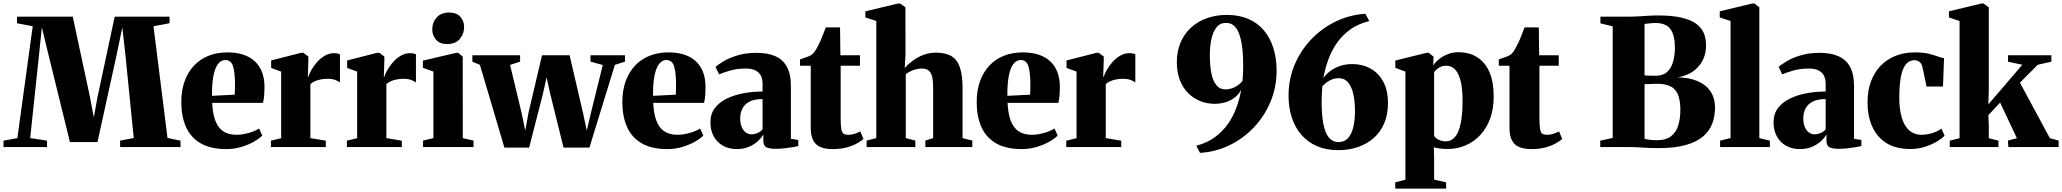

<svg xmlns="http://www.w3.org/2000/svg" viewBox="-30 -838 11750 1094"><path d="M69 -51 156.5 -688.5 67 -705.5V-743H384.5L483 -283.5L504.5 -169L525.5 -284.5L623.5 -743H936V-705.5L844.5 -688.5L924.5 -52L998.5 -36.5V0H654.5V-37L732 -51.5L685.5 -516.5L667 -681.5L634 -523.5L525.5 -28.5H368.5L248 -518.5L208.5 -682L191.5 -517.5L142 -51.5L238 -36.5V0H-10V-36.5Z M1260 11.5Q1169.5 11.5 1112.8 -21.8Q1056 -55 1029.5 -115.2Q1003 -175.5 1003 -256Q1003 -322.5 1021.8 -374.8Q1040.5 -427 1075.2 -464Q1110 -501 1158.2 -520.2Q1206.5 -539.5 1265.5 -539.5Q1366 -539.5 1420.5 -490Q1475 -440.5 1477 -348.5Q1477 -314.5 1474.8 -290.2Q1472.5 -266 1468.5 -252H1179Q1181.5 -202.5 1191.2 -168Q1201 -133.5 1218.5 -111.8Q1236 -90 1261 -80Q1286 -70 1318.5 -70Q1350 -70 1387 -80.5Q1424 -91 1446 -106L1464.5 -66Q1450.5 -50.5 1419.2 -32.2Q1388 -14 1346.5 -1.2Q1305 11.5 1260 11.5ZM1178 -292 1307.5 -298.5Q1308 -313.5 1308.5 -326.8Q1309 -340 1309 -355Q1309 -423.5 1298 -459.8Q1287 -496 1253.5 -496Q1238.5 -496 1224.8 -486Q1211 -476 1200.2 -452.8Q1189.5 -429.5 1183.5 -390.2Q1177.5 -351 1178 -292Z M1513.5 0V-36.5L1572 -50.5V-430L1515 -451V-493.5L1685 -537H1698.5L1727 -516V-492L1724 -401H1727.5Q1730 -413 1741.8 -434.8Q1753.5 -456.5 1772.8 -479.8Q1792 -503 1817.8 -519Q1843.5 -535 1873.5 -535Q1886 -535 1894 -533.2Q1902 -531.5 1907 -529V-368Q1898.5 -375 1881 -382Q1863.5 -389 1836.5 -389Q1815 -389 1796.5 -385.2Q1778 -381.5 1763.5 -375Q1749 -368.5 1738.5 -358.5V-51L1826.5 -36.5V0Z M1946.5 0V-36.5L2005 -50.5V-430L1948 -451V-493.5L2118 -537H2131.5L2160 -516V-492L2157 -401H2160.5Q2163 -413 2174.8 -434.8Q2186.5 -456.5 2205.8 -479.8Q2225 -503 2250.8 -519Q2276.5 -535 2306.5 -535Q2319 -535 2327 -533.2Q2335 -531.5 2340 -529V-368Q2331.5 -375 2314 -382Q2296.5 -389 2269.5 -389Q2248 -389 2229.5 -385.2Q2211 -381.5 2196.5 -375Q2182 -368.5 2171.5 -358.5V-51L2259.5 -36.5V0Z M2380.5 0V-37L2439.5 -51V-430L2379.5 -451.5V-492.5L2570 -537H2581.5L2606.5 -515L2607 -51L2668 -37V0ZM2517 -587Q2475.5 -587 2454.2 -612Q2433 -637 2433 -669.5Q2433 -710 2457.8 -738.2Q2482.5 -766.5 2529 -766.5H2530Q2571.5 -766.5 2593 -742.2Q2614.5 -718 2614.5 -684.5Q2614.5 -645 2589.8 -616Q2565 -587 2518 -587Z M2661.5 -486.5V-523H2933.5V-487L2876.5 -468L2941.5 -196.5L2963 -94L2981.5 -196.5L3058.5 -523H3215.5L3291.5 -196.5L3313.5 -94L3337.5 -196.5L3404.5 -467.5L3334.5 -487V-523H3531V-486.5L3473.5 -468.5L3328.5 3H3181L3105 -304L3084.5 -397L3063.5 -303.5L2985 3H2844L2704.5 -468.5Z M3773 11.5Q3682.5 11.5 3625.8 -21.8Q3569 -55 3542.5 -115.2Q3516 -175.5 3516 -256Q3516 -322.5 3534.8 -374.8Q3553.5 -427 3588.2 -464Q3623 -501 3671.2 -520.2Q3719.5 -539.5 3778.5 -539.5Q3879 -539.5 3933.5 -490Q3988 -440.5 3990 -348.5Q3990 -314.5 3987.8 -290.2Q3985.5 -266 3981.5 -252H3692Q3694.5 -202.5 3704.2 -168Q3714 -133.5 3731.5 -111.8Q3749 -90 3774 -80Q3799 -70 3831.5 -70Q3863 -70 3900 -80.5Q3937 -91 3959 -106L3977.5 -66Q3963.5 -50.5 3932.2 -32.2Q3901 -14 3859.5 -1.2Q3818 11.5 3773 11.5ZM3691 -292 3820.5 -298.5Q3821 -313.5 3821.5 -326.8Q3822 -340 3822 -355Q3822 -423.5 3811 -459.8Q3800 -496 3766.5 -496Q3751.5 -496 3737.8 -486Q3724 -476 3713.2 -452.8Q3702.5 -429.5 3696.5 -390.2Q3690.5 -351 3691 -292Z M4168.5 11.5Q4124 11.5 4090 -7.2Q4056 -26 4037 -60.5Q4018 -95 4018 -141.5Q4018 -189 4043.2 -222.2Q4068.5 -255.5 4111.2 -276.2Q4154 -297 4206.8 -306.8Q4259.5 -316.5 4315 -316.5V-361.5Q4315 -388 4305 -407.2Q4295 -426.5 4274 -437Q4253 -447.5 4219.5 -447.5Q4168 -447.5 4128.5 -435.5Q4089 -423.5 4067.5 -414.5L4047 -456.5Q4062.5 -471 4094.8 -490Q4127 -509 4174 -523Q4221 -537 4280 -537Q4345.5 -537 4389 -517.2Q4432.5 -497.5 4454.5 -456Q4476.5 -414.5 4476.5 -348.5V-47L4518.5 -40.5V-5.5Q4507.5 -3 4486.5 0.5Q4465.5 4 4440 7Q4414.5 10 4390.5 10Q4354 10 4336.8 1.2Q4319.5 -7.5 4319.5 -38V-72.5Q4309.5 -53.5 4288.5 -34Q4267.5 -14.5 4237.2 -1.5Q4207 11.5 4168.5 11.5ZM4253 -72.5Q4267.5 -72.5 4286 -80Q4304.5 -87.5 4315 -101.5V-273.5Q4267.5 -273.5 4239.8 -258.5Q4212 -243.5 4199.8 -218.8Q4187.5 -194 4187.5 -163Q4187.5 -136 4195.8 -115.5Q4204 -95 4218.8 -83.8Q4233.5 -72.5 4253 -72.5Z M4714.5 11.5Q4648.5 11.5 4619 -17.2Q4589.5 -46 4589.5 -109.5V-463.5H4528.5V-499.5Q4540 -504 4552.5 -508Q4565 -512 4576.2 -516.5Q4587.5 -521 4595.5 -526.5Q4604 -533 4611.2 -543Q4618.5 -553 4624.8 -565.2Q4631 -577.5 4637 -588.5Q4643 -599.5 4649.5 -615.8Q4656 -632 4662.8 -649.8Q4669.5 -667.5 4675.5 -682H4756.5L4758.5 -523H4870V-463.5H4760V-162.5Q4760 -120.5 4764 -100.8Q4768 -81 4777.8 -75.5Q4787.5 -70 4805 -70Q4822.5 -70 4840.2 -76Q4858 -82 4872 -89L4890 -46Q4873.5 -32 4848.8 -18.8Q4824 -5.5 4790.5 3Q4757 11.5 4714.5 11.5Z M4963 -51V-718.5L4901 -738.5V-773.5L5086.5 -818H5098.5L5129 -796.5L5129.5 -528.5L5125 -450.5Q5143 -471 5169.2 -491Q5195.5 -511 5229.5 -524.5Q5263.5 -538 5304 -538Q5359 -538 5391.8 -517.8Q5424.5 -497.5 5439.5 -453.5Q5454.5 -409.5 5454.5 -337.5V-51L5510 -37V0H5242.5V-37L5287 -51V-337.5Q5287 -375 5281.5 -399.2Q5276 -423.5 5262 -435.5Q5248 -447.5 5223.5 -447.5Q5204.5 -447.5 5187 -442.8Q5169.5 -438 5155.2 -430.5Q5141 -423 5131 -415.5V-51L5185.5 -37V0H4908V-37Z M5792 11.5Q5701.5 11.5 5644.8 -21.8Q5588 -55 5561.5 -115.2Q5535 -175.5 5535 -256Q5535 -322.5 5553.8 -374.8Q5572.5 -427 5607.2 -464Q5642 -501 5690.2 -520.2Q5738.5 -539.5 5797.5 -539.5Q5898 -539.5 5952.5 -490Q6007 -440.5 6009 -348.5Q6009 -314.5 6006.8 -290.2Q6004.5 -266 6000.5 -252H5711Q5713.5 -202.5 5723.2 -168Q5733 -133.5 5750.5 -111.8Q5768 -90 5793 -80Q5818 -70 5850.5 -70Q5882 -70 5919 -80.5Q5956 -91 5978 -106L5996.5 -66Q5982.5 -50.5 5951.2 -32.2Q5920 -14 5878.5 -1.2Q5837 11.5 5792 11.5ZM5710 -292 5839.5 -298.5Q5840 -313.5 5840.5 -326.8Q5841 -340 5841 -355Q5841 -423.5 5830 -459.8Q5819 -496 5785.5 -496Q5770.5 -496 5756.8 -486Q5743 -476 5732.2 -452.8Q5721.5 -429.5 5715.5 -390.2Q5709.5 -351 5710 -292Z M6045.5 0V-36.5L6104 -50.5V-430L6047 -451V-493.5L6217 -537H6230.5L6259 -516V-492L6256 -401H6259.5Q6262 -413 6273.8 -434.8Q6285.5 -456.5 6304.8 -479.8Q6324 -503 6349.8 -519Q6375.5 -535 6405.5 -535Q6418 -535 6426 -533.2Q6434 -531.5 6439 -529V-368Q6430.5 -375 6413 -382Q6395.5 -389 6368.5 -389Q6347 -389 6328.5 -385.2Q6310 -381.5 6295.5 -375Q6281 -368.5 6270.5 -358.5V-51L6358.5 -36.5V0Z M6961 -753Q7030 -753 7082.8 -730.2Q7135.5 -707.5 7171.2 -665.2Q7207 -623 7225.5 -564.5Q7244 -506 7244 -435.5Q7244 -341 7209.2 -258.2Q7174.5 -175.5 7114.2 -112Q7054 -48.5 6975 -10.2Q6896 28 6807.5 33L6786.5 -7.5Q6849.5 -24.5 6894.2 -57.8Q6939 -91 6968.8 -134.8Q6998.5 -178.5 7016.2 -228Q7034 -277.5 7042.5 -327.5Q7029 -301 7006.2 -283Q6983.5 -265 6954 -255.8Q6924.5 -246.5 6891 -246.5Q6849 -246.5 6810.2 -261.5Q6771.5 -276.5 6741 -306.5Q6710.5 -336.5 6693 -381Q6675.5 -425.5 6675.5 -484Q6675.5 -545.5 6696.5 -595.2Q6717.5 -645 6755.8 -680.2Q6794 -715.5 6846.2 -734.2Q6898.5 -753 6961 -753ZM6953 -328.5Q6971 -328.5 6988.8 -334.5Q7006.5 -340.5 7022 -351.2Q7037.5 -362 7049 -375.5Q7050.5 -387.5 7051.5 -401Q7052.5 -414.5 7053 -430.8Q7053.5 -447 7053.5 -467Q7053.5 -514.5 7049.8 -552.8Q7046 -591 7038.5 -620Q7031 -649 7019.5 -668.5Q7008 -688 6992.2 -697.8Q6976.5 -707.5 6956 -707.5Q6922.5 -708 6902 -682.8Q6881.5 -657.5 6872.5 -615.5Q6863.5 -573.5 6863.5 -522Q6863.5 -465.5 6872 -422Q6880.5 -378.5 6900.2 -353.5Q6920 -328.5 6953 -328.5Z M7594.5 17.5Q7526 17.5 7473.5 -5.5Q7421 -28.5 7385 -70Q7349 -111.5 7330.5 -168.5Q7312 -225.5 7312 -293.5Q7312 -387.5 7346.8 -469.5Q7381.5 -551.5 7442.5 -615Q7503.5 -678.5 7582.5 -716.2Q7661.5 -754 7750 -759.5L7772 -718Q7707.5 -702 7662 -668.8Q7616.5 -635.5 7586 -591Q7555.5 -546.5 7537.5 -495.5Q7519.5 -444.5 7510.5 -393.5Q7538 -431.5 7580.5 -452.2Q7623 -473 7674.5 -473Q7731.5 -473 7777.8 -448Q7824 -423 7851.2 -373.5Q7878.5 -324 7878.5 -250Q7878.5 -185.5 7857.2 -135.8Q7836 -86 7797.8 -52Q7759.5 -18 7707.8 -0.2Q7656 17.5 7594.5 17.5ZM7598.5 -392.5Q7576 -392.5 7557.8 -384.8Q7539.5 -377 7526 -366.2Q7512.5 -355.5 7504.5 -346Q7503 -329.5 7501.8 -308Q7500.5 -286.5 7500.5 -259Q7500.5 -211.5 7504.2 -174Q7508 -136.5 7515.8 -109Q7523.5 -81.5 7535 -63.8Q7546.5 -46 7562 -37.2Q7577.5 -28.5 7597 -28.5Q7630.5 -28.5 7651 -51Q7671.5 -73.5 7681 -113.5Q7690.5 -153.5 7690.5 -205Q7690.5 -259.5 7681 -302Q7671.5 -344.5 7651.2 -368.5Q7631 -392.5 7598.5 -392.5Z M7920 236.5V201L7978 185.5V-430L7920.5 -451.5V-493L8098 -537H8111L8138 -515.5L8136.5 -464.5Q8145 -480 8165.8 -497.8Q8186.5 -515.5 8216 -528Q8245.5 -540.5 8279.5 -540.5Q8342 -540.5 8387.2 -511.8Q8432.5 -483 8456.8 -426.8Q8481 -370.5 8481 -287.5Q8481 -219.5 8461.5 -164.5Q8442 -109.5 8406 -70.2Q8370 -31 8321.8 -10Q8273.5 11 8216 11Q8193.5 11 8171.8 7.8Q8150 4.5 8140 1L8141.5 70V185.5L8210 201V236.5ZM8208 -32.5Q8238.5 -32.5 8260 -57Q8281.5 -81.5 8292.5 -133Q8303.5 -184.5 8303.5 -265Q8303.5 -321 8296.2 -359.2Q8289 -397.5 8276.2 -420.5Q8263.5 -443.5 8246.8 -453.5Q8230 -463.5 8211.5 -463.5Q8191.5 -463.5 8177.8 -457Q8164 -450.5 8155.2 -442Q8146.5 -433.5 8141.5 -427.5V-64Q8149.5 -49.5 8168.8 -41Q8188 -32.5 8208 -32.5Z M8696 11.5Q8630 11.5 8600.5 -17.2Q8571 -46 8571 -109.5V-463.5H8510V-499.5Q8521.5 -504 8534 -508Q8546.5 -512 8557.8 -516.5Q8569 -521 8577 -526.5Q8585.5 -533 8592.8 -543Q8600 -553 8606.2 -565.2Q8612.5 -577.5 8618.5 -588.5Q8624.5 -599.5 8631 -615.8Q8637.5 -632 8644.2 -649.8Q8651 -667.5 8657 -682H8738L8740 -523H8851.5V-463.5H8741.5V-162.5Q8741.5 -120.5 8745.5 -100.8Q8749.5 -81 8759.2 -75.5Q8769 -70 8786.5 -70Q8804 -70 8821.8 -76Q8839.5 -82 8853.5 -89L8871.5 -46Q8855 -32 8830.2 -18.8Q8805.5 -5.5 8772 3Q8738.5 11.5 8696 11.5Z M9159 -52V-688L9089 -705V-743H9248Q9279.5 -743 9307.2 -744.8Q9335 -746.5 9361.8 -748.2Q9388.5 -750 9417.5 -750Q9499.5 -750 9552.5 -737.2Q9605.5 -724.5 9636 -701.5Q9666.5 -678.5 9678.8 -647.8Q9691 -617 9691 -580Q9691 -528.5 9669.5 -489.8Q9648 -451 9610.8 -427.2Q9573.5 -403.5 9527 -397Q9591 -397 9639.5 -377.2Q9688 -357.5 9715 -319Q9742 -280.5 9742 -225Q9742 -176.5 9726.5 -134.5Q9711 -92.5 9674.5 -61Q9638 -29.5 9575.5 -11.8Q9513 6 9419 6Q9381.5 6 9356 4.5Q9330.5 3 9306.5 1.5Q9282.5 0 9250 0H9088V-36.5ZM9340.5 -408.5Q9346.5 -408 9354.5 -407.5Q9362.5 -407 9371 -406.8Q9379.5 -406.5 9388.2 -406.5Q9397 -406.5 9405 -406.5Q9445.5 -406.5 9469.2 -428.2Q9493 -450 9503.2 -486.5Q9513.5 -523 9513.5 -567Q9513.5 -636.5 9488.2 -671.8Q9463 -707 9402 -707Q9394.5 -707 9382.2 -706Q9370 -705 9358.2 -703.8Q9346.5 -702.5 9340.5 -701.5ZM9340.5 -48Q9347.5 -45 9359.2 -43Q9371 -41 9384.8 -40Q9398.5 -39 9411.5 -39Q9460.5 -39 9489.8 -60.5Q9519 -82 9531.8 -121Q9544.5 -160 9544.5 -212Q9544.5 -292.5 9514 -326.5Q9483.5 -360.5 9414.5 -360.5Q9404.5 -360.5 9394 -360.2Q9383.5 -360 9373.5 -359.5Q9363.5 -359 9355 -358.8Q9346.5 -358.5 9340.5 -358Z M9830.5 -51.5V-718.5L9769 -738.5V-773.5L9954 -818H9966.5L9994.5 -796.5V-51L10054.5 -36.5V0H9771V-36.5Z M10226 11.5Q10181.5 11.5 10147.5 -7.2Q10113.5 -26 10094.5 -60.5Q10075.5 -95 10075.5 -141.5Q10075.5 -189 10100.8 -222.2Q10126 -255.5 10168.8 -276.2Q10211.5 -297 10264.2 -306.8Q10317 -316.5 10372.5 -316.5V-361.5Q10372.5 -388 10362.5 -407.2Q10352.5 -426.5 10331.5 -437Q10310.5 -447.5 10277 -447.5Q10225.5 -447.5 10186 -435.5Q10146.5 -423.5 10125 -414.5L10104.5 -456.5Q10120 -471 10152.2 -490Q10184.5 -509 10231.5 -523Q10278.5 -537 10337.5 -537Q10403 -537 10446.5 -517.2Q10490 -497.5 10512 -456Q10534 -414.5 10534 -348.5V-47L10576 -40.5V-5.5Q10565 -3 10544 0.5Q10523 4 10497.5 7Q10472 10 10448 10Q10411.5 10 10394.2 1.2Q10377 -7.5 10377 -38V-72.5Q10367 -53.5 10346 -34Q10325 -14.5 10294.8 -1.5Q10264.5 11.5 10226 11.5ZM10310.5 -72.5Q10325 -72.5 10343.5 -80Q10362 -87.5 10372.5 -101.5V-273.5Q10325 -273.5 10297.2 -258.5Q10269.5 -243.5 10257.2 -218.8Q10245 -194 10245 -163Q10245 -136 10253.2 -115.5Q10261.5 -95 10276.2 -83.8Q10291 -72.5 10310.5 -72.5Z M10855.5 11Q10772 11 10718 -23.2Q10664 -57.5 10637.5 -117.8Q10611 -178 10611 -255.5Q10611 -321 10630.2 -373.2Q10649.5 -425.5 10685.2 -462.8Q10721 -500 10770.5 -519.8Q10820 -539.5 10880 -539.5Q10926.5 -539.5 10957.5 -532.2Q10988.5 -525 11009.8 -516.8Q11031 -508.5 11047 -506.5L11041 -345H10947.5L10924 -455.5Q10921.5 -469 10914.5 -477.8Q10907.5 -486.5 10898.2 -490.8Q10889 -495 10878 -495Q10851.5 -495 10832.5 -475Q10813.5 -455 10803 -409.2Q10792.5 -363.5 10792 -285Q10792 -227.5 10801.2 -186.8Q10810.5 -146 10827.2 -120.2Q10844 -94.5 10867.2 -82.2Q10890.5 -70 10918.5 -70Q10938 -70 10959 -74.2Q10980 -78.5 10999 -86.5Q11018 -94.5 11032 -105L11050 -65Q11037 -50.5 11008 -32.8Q10979 -15 10939.5 -2Q10900 11 10855.5 11Z M11079.5 0V-36.5L11135.5 -50.5V-718.5L11075 -738.5V-773.5L11260 -818H11272.5L11302 -796V-330L11299.5 -243.5L11493 -469L11411.5 -486.5V-523H11658.5V-486.5L11581 -469L11479.5 -367L11650 -50.5L11700 -37V0H11413.5L11411 -37L11462 -50.5L11366.5 -253.5L11299.5 -182L11302 -122V-50.5L11357 -36.5V0Z"/></svg>

Font: Merriweather 96pt Black
Style: Regular
Weight: 900
Version: Version 2.100